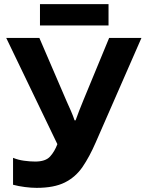

<svg xmlns="http://www.w3.org/2000/svg" viewBox="-20 -897 703 927"><path d="M663 -714 442 -209Q412 -140 378.5 -91Q345 -42 293 -16Q241 10 157 10Q131 10 100 6Q69 2 43 -5V-135Q67 -125 96 -121Q125 -117 150 -117Q200 -117 222 -141.5Q244 -166 257 -201L10 -714H170L303 -405Q310 -390 322 -362.5Q334 -335 340 -316H345Q351 -334 362.5 -363Q374 -392 383 -414L507 -714ZM504 -877V-774H173V-877Z"/></svg>

Font: Noto IKEA Arabic
Style: Bold
Weight: 700
Designer: Monotype Design Team
Foundry: Monotype Imaging Inc.
Version: Version 1.200